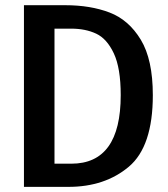

<svg xmlns="http://www.w3.org/2000/svg" viewBox="-20 -728 655 748"><path d="M246.7 0H73.3V-707.7H234.9Q332.3 -707.7 406.9 -679.2Q481.5 -650.8 528.5 -573.3Q575.4 -495.9 575.4 -357.4Q575.4 -157.4 482.1 -78.7Q388.7 0 246.7 0ZM257.4 -616.4H192.3V-90.3H257.9Q450.3 -90.3 450.3 -357.4Q450.3 -463.1 423.3 -520.3Q396.4 -577.4 354.6 -596.9Q312.8 -616.4 257.4 -616.4Z"/></svg>

Font: Fira Code Fixed Medium
Style: Regular
Weight: 500
Monospace: yes
Designer: Carrois Corporate, Edenspiekermann AG, Nikita Prokopov
Foundry: Carrois Corporate, Edenspiekermann AG, Nikita Prokopov
Version: Version 5.002